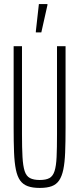

<svg xmlns="http://www.w3.org/2000/svg" viewBox="-20 -915 389 943"><path d="M175 8Q140 8 116.5 -0.5Q93 -9 79 -28.5Q65 -48 58 -82Q51 -116 49 -166.5Q47 -217 47 -287V-688H88V-256Q88 -188 90.5 -144Q93 -100 101 -75Q109 -50 127 -40.5Q145 -31 175 -31Q206 -31 223 -40.5Q240 -50 248 -75Q256 -100 258 -144Q260 -188 260 -256V-688H302V-287Q302 -217 300 -166.5Q298 -116 291 -82.5Q284 -49 270.5 -29Q257 -9 234 -0.5Q211 8 175 8ZM156 -756V-761L171 -895H213V-890L183 -756Z"/></svg>

Font: Saira UltraCondensed ExtraLight
Style: Regular
Weight: 250
Width: 1
Designer: Hector Gatti with collaboration of the Omnibus-Type team
Foundry: Omnibus-Type
Version: Version 1.101